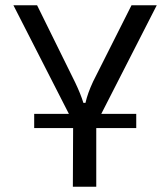

<svg xmlns="http://www.w3.org/2000/svg" viewBox="-20 -507 620 730"><path d="M498 -74V-20H346V203H257L258 -20H110V-74H242L31 -487H121L266 -193Q287 -149 297 -116H305Q313 -152 334 -197L480 -487H576L365 -74Z"/></svg>

Font: Taylor Sans
Style: Regular
Weight: 400
Italic angle: -8°
Designer: Natanael Gama
Version: Version 1.001 September 8, 2015